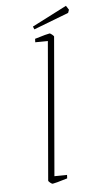

<svg xmlns="http://www.w3.org/2000/svg" viewBox="-86 -785 451 835"><g transform="rotate(-10 139.0 -367.0)"><path d="M60 -8 164 -606 109 -610 111 -625Q168 -637 177 -637Q180 -637 187.5 -629.5Q195 -622 194 -620L90 -22L145 -18L143 -3Q86 9 77 9Q74 9 67 2.5Q60 -4 60 -8ZM111 -679 268 -743 278 -724 272 -711 115 -666Z"/></g></svg>

Font: Grenze Thin
Style: Italic
Weight: 250
Italic angle: -10°
Designer: Renata Polastri
Foundry: Omnibus-Type
Version: Version 1.002; ttfautohint (v1.8)